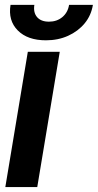

<svg xmlns="http://www.w3.org/2000/svg" viewBox="-20 -755 395 775"><path d="M1.5 0 92.3 -545.9H221.2L130.4 0ZM165.5 -592.3Q91.3 -592.3 51.8 -632.1Q12.2 -671.9 22.5 -735.4H118.7Q113.8 -704.6 129.6 -686Q145.5 -667.5 177.7 -667.5Q209.5 -667.5 231.7 -686Q253.9 -704.6 258.8 -735.4H355Q348.1 -692.9 321.8 -660.9Q295.4 -628.9 255.1 -610.6Q214.8 -592.3 165.5 -592.3Z"/></svg>

Font: Inter Tight SemiBold
Style: Italic
Weight: 600
Italic angle: -9.39999°
Designer: Rasmus Andersson
Foundry: rsms
Version: Version 3.004